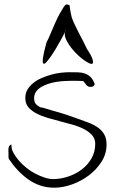

<svg xmlns="http://www.w3.org/2000/svg" viewBox="-20 -872 542 893"><path d="M20.5 -133.8Q19.5 -136.7 19.5 -147Q19.5 -157.2 19.5 -161.1Q19.5 -164.1 19 -170.4Q18.6 -176.8 19.5 -182.6Q20.5 -188.5 23.4 -193.4Q26.4 -198.2 33.2 -200.2Q32.2 -180.7 42 -162.1Q51.8 -143.6 67.4 -125.5Q83 -107.4 103 -91.3Q123 -75.2 145 -64Q167 -52.7 188 -45.9Q209 -39.1 227.5 -39.1Q261.7 -39.1 296.9 -50.8Q332 -62.5 359.9 -83.5Q387.7 -104.5 405.3 -134.8Q422.9 -165 422.9 -203.1Q422.9 -226.6 408.7 -242.7Q394.5 -258.8 371.6 -271Q348.6 -283.2 319.8 -291.5Q291 -299.8 260.3 -307.6Q229.5 -315.4 200.2 -324.2Q170.9 -333 147.9 -345.2Q125 -357.4 111.3 -374Q97.7 -390.6 97.7 -416Q97.7 -438.5 107.9 -455.6Q118.2 -472.7 135.3 -486.3Q152.3 -500 174.3 -509.3Q196.3 -518.6 218.8 -524.9Q241.2 -531.2 263.2 -533.7Q285.2 -536.1 302.7 -536.1Q325.2 -536.1 342.3 -535.6Q359.4 -535.2 374 -530.3Q388.7 -525.4 400.4 -514.6Q412.1 -503.9 420.9 -480.5Q417 -472.7 412.6 -470.2Q408.2 -467.8 400.4 -467.8Q389.6 -467.8 382.3 -476.1Q375 -484.4 367.2 -495.1Q364.3 -495.1 355.5 -495.6Q346.7 -496.1 337.4 -496.1Q328.1 -496.1 319.8 -496.1Q311.5 -496.1 307.6 -496.1Q295.9 -496.1 278.8 -495.1Q261.7 -494.1 242.7 -491.2Q223.6 -488.3 205.6 -482.4Q187.5 -476.6 172.4 -467.8Q157.2 -459 147.9 -445.8Q138.7 -432.6 138.7 -415Q138.7 -399.4 145 -390.6Q151.4 -381.8 167 -373Q173.8 -373 187.5 -368.7Q201.2 -364.3 218.3 -359.4Q235.4 -354.5 254.4 -349.1Q273.4 -343.8 290.5 -337.9Q307.6 -332 320.8 -327.1Q334 -322.3 340.8 -320.3Q364.3 -311.5 388.7 -302.7Q413.1 -293.9 432.6 -280.8Q452.1 -267.6 463.9 -248.5Q475.6 -229.5 475.6 -200.2Q475.6 -156.2 452.1 -119.6Q428.7 -83 393.1 -56.2Q357.4 -29.3 314.9 -14.2Q272.5 1 232.4 1Q197.3 1 167 -9.3Q136.7 -19.5 110.8 -38.1Q85 -56.6 62.5 -80.6Q40 -104.5 20.5 -133.8ZM196.3 -674.8Q198.2 -677.7 205.1 -692.4Q211.9 -707 220.2 -727.1Q228.5 -747.1 238.3 -769Q248 -791 257.8 -808.6Q267.6 -826.2 275.9 -838.9Q284.2 -851.6 291 -851.6Q292 -851.6 296.9 -850.1Q301.8 -848.6 303.7 -847.7Q303.7 -843.8 305.2 -834.5Q306.6 -825.2 308.6 -814.5Q310.5 -803.7 313 -793.9Q315.4 -784.2 317.4 -781.2Q320.3 -772.5 328.6 -755.4Q336.9 -738.3 346.7 -718.8Q356.4 -699.2 367.2 -679.7L383.8 -645.5Q405.3 -613.3 410.2 -596.7Q415 -580.1 410.2 -576.2Q405.3 -572.3 392.1 -579.1Q378.9 -585.9 362.3 -598.6Q345.7 -611.3 329.1 -628.9Q312.5 -646.5 300.3 -665Q288.1 -683.6 282.2 -702.1Q280.3 -712.9 282.2 -723.6Q281.2 -720.7 280.3 -718.8Q273.4 -705.1 263.2 -686.5Q252.9 -668 240.2 -646.5Q227.5 -625 215.3 -607.9Q203.1 -590.8 194.3 -581.5Q185.5 -572.3 181.2 -577.1Q176.8 -582 180.2 -605Q183.6 -627.9 196.3 -674.8ZM285.2 -733.4Q282.2 -728.5 282.2 -724.6Q286.1 -732.4 285.2 -733.4Z"/></svg>

Font: The Girl Next Door
Style: Regular
Weight: 400
Designer: Kimberly Geswein
Foundry: Kimberly Geswein
Version: Version 1.002 2010